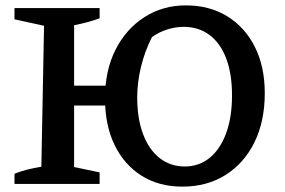

<svg xmlns="http://www.w3.org/2000/svg" viewBox="-20 -685 1060 715"><path d="M659 10Q572 10 507.5 -30.5Q443 -71 407 -144.5Q371 -218 371 -319Q371 -422 410 -499.5Q449 -577 517.5 -621Q586 -665 672 -665Q760 -665 826 -624.5Q892 -584 929 -510.5Q966 -437 966 -338Q966 -233 927.5 -155Q889 -77 820 -33.5Q751 10 659 10ZM34 0V-38Q59 -48 84 -54Q109 -60 134 -64L144 -589L34 -613V-655H351V-617Q330 -609 305.5 -602.5Q281 -596 256 -591V-63L351 -43V0ZM199 -292V-366H434V-292ZM668 -65Q721 -65 760.5 -97Q800 -129 822 -188.5Q844 -248 844 -330Q844 -410 822.5 -467Q801 -524 760.5 -554.5Q720 -585 664 -585Q634 -585 603.5 -575.5Q573 -566 546 -547Q519 -494 505 -436Q491 -378 491 -322Q491 -243 513 -185Q535 -127 575 -96Q615 -65 668 -65Z"/></svg>

Font: Piazzolla 24pt SemiBold
Style: Regular
Weight: 600
Designer: Juan Pablo del Peral
Foundry: Huerta Tipografica
Version: Version 2.005